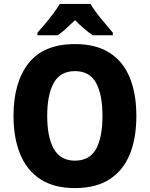

<svg xmlns="http://www.w3.org/2000/svg" viewBox="-20 -950 765 980"><path d="M676 -358Q676 -245 642.5 -162.5Q609 -80 539.5 -35Q470 10 362 10Q256 10 186.5 -35Q117 -80 83 -163Q49 -246 49 -359Q49 -530 126 -627.5Q203 -725 363 -725Q470 -725 539.5 -680.5Q609 -636 642.5 -553.5Q676 -471 676 -358ZM221 -358Q221 -249 255 -189.5Q289 -130 362 -130Q437 -130 470 -189Q503 -248 503 -358Q503 -468 470 -527.5Q437 -587 363 -587Q288 -587 254.5 -527Q221 -467 221 -358ZM442 -930Q462 -896 495.5 -855Q529 -814 556 -783V-770H453Q431 -785 409 -804Q387 -823 363 -847Q338 -823 317 -804Q296 -785 275 -770H171V-783Q188 -802 210 -828Q232 -854 252.5 -881.5Q273 -909 285 -930Z"/></svg>

Font: Noto Sans Hebrew SemiCondensed ExtraBold
Style: Regular
Weight: 800
Width: 4
Designer: Monotype Design Team
Foundry: Monotype Imaging Inc.
Version: Version 2.004; ttfautohint (v1.8.4.7-5d5b)